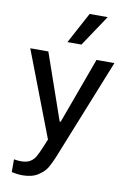

<svg xmlns="http://www.w3.org/2000/svg" viewBox="-105 -847 751 1119"><g transform="rotate(10 270.0 -287.0)"><path d="M109 210Q79 210 45 202V127Q69 131 87 131Q120 131 140 119Q160 107 171.5 87.5Q183 68 198 32L220 -21L26 -527H133L269 -136H275L418 -527H524L283 74Q267 112 252 137.5Q237 163 201.5 186.5Q166 210 109 210ZM233 -600 332 -784H439L316 -600Z"/></g></svg>

Font: Be Vietnam Medium
Style: Regular
Weight: 500
Designer: Gabriel Lam
Foundry: TypeRant
Version: Version 4.000